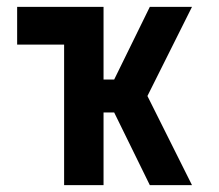

<svg xmlns="http://www.w3.org/2000/svg" viewBox="-20 -540 640 560"><path d="M540 0H417L313 -212H282V0H167V-410H30V-520H282V-308H313L417 -520H540L410 -260Z"/></svg>

Font: Iosevka Extrabold Extended
Style: Regular
Weight: 800
Width: 7
Monospace: yes
Designer: Belleve Invis
Foundry: Belleve Invis
Version: Version 32.5.0; ttfautohint (v1.8.4)